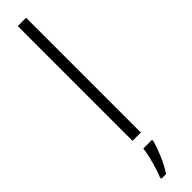

<svg xmlns="http://www.w3.org/2000/svg" viewBox="-344 -719 899 899"><g transform="rotate(-45 105.5 -269.5)"><path d="M133 0H78V-760H133ZM146 61H88Q85 92 72 139Q59 186 48 211V221H79Q101 188 119 146Q137 104 146 70Z"/></g></svg>

Font: Noto Sans UI SemiCondensed Light
Style: Regular
Weight: 300
Width: 4
Designer: Monotype Design Team
Foundry: Monotype Imaging Inc.
Version: Version 1.901